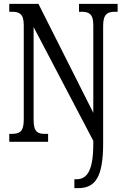

<svg xmlns="http://www.w3.org/2000/svg" viewBox="-20 -734 648 994"><path d="M365 240H384C473 240 514 184 514 8V-601C514 -662 538 -673 574 -673H589V-714H389V-673H403C439 -673 463 -663 463 -605V-150L179 -714H28V-673H43C78 -673 103 -664 103 -605V-113C103 -50 79 -41 40 -41H28V0H229V-41H213C176 -41 154 -50 154 -113V-594L463 -5V10C463 150 431 194 375 194H365Z"/></svg>

Font: Noto Serif Sinhala ExtraCondensed
Style: Regular
Weight: 400
Width: 2
Designer: Jelle Bosma - Monotype Design Team
Foundry: Monotype Imaging Inc.
Version: Version 2.007